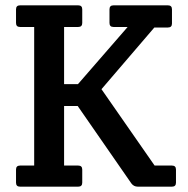

<svg xmlns="http://www.w3.org/2000/svg" viewBox="-20 -699 704 719"><path d="M220 -598V-384H272L458 -598H405Q390 -598 390 -613V-664Q390 -679 405 -679H609Q624 -679 624 -664V-611Q624 -596 609 -596H558L360 -365L559 -79H624Q639 -79 639 -64V-15Q639 0 624 0H496Q481 0 472 -12L271 -302H220V-79H273Q288 -79 288 -64V-15Q288 0 273 0H55Q40 0 40 -15V-64Q40 -79 55 -79H108V-598H55Q40 -598 40 -613V-664Q40 -679 55 -679H273Q288 -679 288 -664V-613Q288 -598 273 -598Z"/></svg>

Font: Crete Round
Style: Regular
Weight: 400
Designer: Veronika Burian
Foundry: TypeTogether
Version: Version 1.001